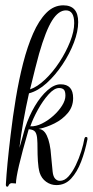

<svg xmlns="http://www.w3.org/2000/svg" viewBox="-20 -695 349 722"><path d="M7 7Q2 7 2 -1Q6 -72 20 -188Q28 -256 39.5 -325.5Q51 -395 67 -457.5Q83 -520 104.5 -569Q126 -618 154 -646.5Q182 -675 218 -675Q274 -675 274 -612Q274 -577 258 -535Q242 -493 215 -452.5Q188 -412 155.5 -382.5Q123 -353 89 -344Q65 -238 53 -139Q57 -152 62 -170Q67 -188 74 -213Q89 -259 111 -296Q133 -333 158.5 -355.5Q184 -378 208 -378Q255 -378 255 -326Q255 -294 235 -270Q215 -246 185 -231Q155 -216 125 -210Q139 -210 149 -197Q164 -177 170 -132Q172 -111 174 -90Q176 -69 178 -49Q180 -31 187.5 -23Q195 -15 205 -15Q223 -15 238 -32Q253 -49 265 -74Q277 -99 285.5 -126Q294 -153 297 -172Q299 -180 303 -180Q308 -180 308.5 -177Q309 -174 309 -172Q300 -126 285 -87Q270 -48 247.5 -23.5Q225 1 192 1Q171 1 153.5 -11.5Q136 -24 129 -46Q124 -64 122.5 -89Q121 -114 121 -137Q121 -160 120 -170Q119 -190 112.5 -199Q106 -208 88 -209L86 -202Q40 -43 40 -5L27 -6Q16 -8 11 5Q10 7 7 7ZM93 -359Q120 -368 149.5 -396Q179 -424 203.5 -461.5Q228 -499 243.5 -538Q259 -577 259 -608Q259 -656 228 -656Q200 -656 176 -618Q152 -580 127 -493Q121 -471 112.5 -438Q104 -405 93 -359ZM94 -220Q115 -219 138 -230.5Q161 -242 181 -260Q201 -278 213.5 -298Q226 -318 226 -335Q226 -352 220 -358Q214 -364 202 -364Q184 -364 162.5 -340Q141 -316 122.5 -282.5Q104 -249 94 -220Z"/></svg>

Font: Updock
Style: Regular
Weight: 400
Designer: Robert E. Leuschke
Foundry: Robert E. Leuschke
Version: Version 1.010; ttfautohint (v1.8.4.7-5d5b)